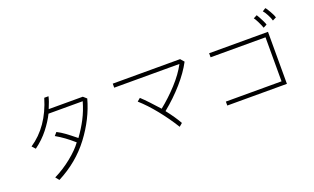

<svg xmlns="http://www.w3.org/2000/svg" viewBox="-90 -1281 3067 1873"><g transform="rotate(-20 1443.0 -345.0)"><path d="M402 -705H446Q437 -661 405 -586H759L794 -555Q741 -361 608 -184.5Q475 -8 267 99L237 62Q334 14 420 -55.5Q506 -125 551 -188Q502 -231 460 -261.5Q418 -292 371 -319L399 -351Q440 -330 478.5 -302Q517 -274 581 -222Q635 -296 676 -374.5Q717 -453 743 -545H388Q353 -474 295.5 -400.5Q238 -327 155 -266L123 -301Q321 -433 402 -705Z M1776 -606 1809 -568Q1758 -471 1669 -369.5Q1580 -268 1469 -178Q1542 -84 1580 -15L1547 13Q1483 -91 1403.5 -190Q1324 -289 1246 -358L1278 -385Q1312 -354 1354.5 -308.5Q1397 -263 1442 -213Q1536 -288 1621 -380.5Q1706 -473 1754 -564H1077V-606Z M2794 -669 2756 -650Q2750 -676 2729 -715Q2708 -754 2694 -768L2727 -789Q2737 -782 2763.5 -735Q2790 -688 2794 -669ZM2684 -634 2647 -615Q2638 -643 2618 -683Q2598 -723 2588 -734L2625 -753Q2642 -726 2662.5 -685Q2683 -644 2684 -634ZM2632 -64V-521H2062V-563H2673V-23H2054V-64Z"/></g></svg>

Font: Gmarket Sans TTF Light
Style: Regular
Weight: 300
Designer: Creative Director : Sungho Lee; Art Director : Kiwoong Choi; Project Manager : Sori Yang, Jongwook Yoon; Font Designer :
Foundry: Sandoll Inc.
Version: Version 1.000;hotconv 1.0.109;makeotfexe 2.5.65596